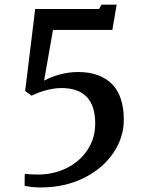

<svg xmlns="http://www.w3.org/2000/svg" viewBox="-20 -660 630 842"><path d="M397.5 -118.2Q397.5 -273.9 249 -273.9Q219.2 -273.9 182.9 -264.4Q146.5 -254.9 118.7 -240.2L90.3 -261.2L134.3 -620.6H414.6L424.8 -639.6H491.7L472.7 -528.8H212.4L173.3 -306.2Q202.6 -322.8 242.7 -333.5Q282.7 -344.2 321.8 -344.2Q418 -344.2 470.5 -292Q522.9 -239.7 522.9 -134.3Q522.9 -56.6 476.3 11.7Q429.7 80.1 346.4 121.1Q263.2 162.1 157.7 162.1Q119.1 162.1 87.9 154.8L88.4 102.5Q121.6 105.5 146 105.5Q214.4 105.5 272 77.1Q329.6 48.8 363.5 -2.2Q397.5 -53.2 397.5 -118.2Z"/></svg>

Font: Merriweather
Style: Regular
Weight: 400
Designer: Eben Sorkin
Foundry: Eben Sorkin
Version: Version 1.584; ttfautohint (v1.6)